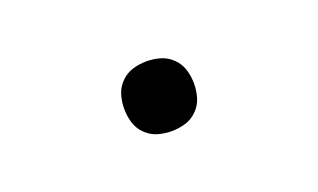

<svg xmlns="http://www.w3.org/2000/svg" viewBox="-34 -272 668 403"><g transform="rotate(-20 300.0 -70.0)"><path d="M300 8Q284 8 269 3.5Q254 -1 242.5 -12.5Q231 -24 226.5 -39Q222 -54 222 -70Q222 -86 226.5 -101Q231 -116 242.5 -127.5Q254 -139 269 -143.5Q284 -148 300 -148Q316 -148 331 -143.5Q346 -139 357.5 -127.5Q369 -116 373.5 -101Q378 -86 378 -70Q378 -54 373.5 -39Q369 -24 357.5 -12.5Q346 -1 331 3.5Q316 8 300 8Z"/></g></svg>

Font: Iosevka Curly Slab Extended
Style: Regular
Weight: 400
Width: 7
Monospace: yes
Designer: Belleve Invis
Foundry: Belleve Invis
Version: Version 11.1.0; ttfautohint (v1.8.3)